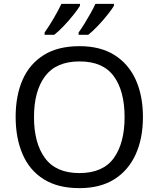

<svg xmlns="http://www.w3.org/2000/svg" viewBox="-20 -1057 821 994"><path d="M720 -451Q720 -341 682.5 -258Q645 -175 572 -129Q499 -83 391 -83Q280 -83 206.5 -129Q133 -175 97 -258.5Q61 -342 61 -452Q61 -562 97 -644Q133 -726 206.5 -772Q280 -818 392 -818Q499 -818 572 -772.5Q645 -727 682.5 -644.5Q720 -562 720 -451ZM156 -451Q156 -316 213 -238.5Q270 -161 391 -161Q513 -161 569 -238.5Q625 -316 625 -451Q625 -586 569 -662.5Q513 -739 392 -739Q271 -739 213.5 -662.5Q156 -586 156 -451ZM570 -1027Q560 -1010 537 -981Q514 -952 487 -923.5Q460 -895 437 -877H387V-889Q401 -908 417 -934Q433 -960 448.5 -987.5Q464 -1015 474 -1037H570ZM394 -1027Q384 -1010 361 -981Q338 -952 311 -923.5Q284 -895 261 -877H211V-889Q232 -918 257 -960.5Q282 -1003 298 -1037H394Z"/></svg>

Font: Noto Sans Telugu UI
Style: Regular
Weight: 400
Designer: Jelle Bosma - Monotype Design Team
Foundry: Monotype Imaging Inc.
Version: Version 2.005; ttfautohint (v1.8.4.7-5d5b)